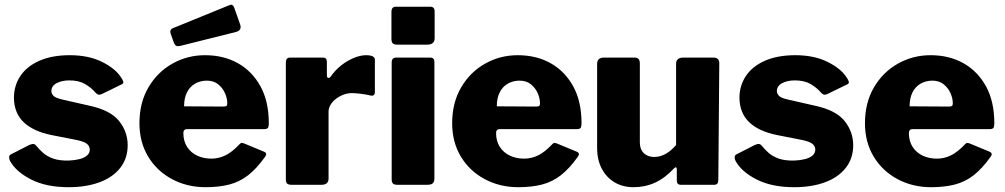

<svg xmlns="http://www.w3.org/2000/svg" viewBox="-20 -770 4186 800"><path d="M377 -385Q361 -404 335 -419.5Q309 -435 269 -435Q238 -435 216 -423.5Q194 -412 194 -390Q194 -381 202 -371.5Q210 -362 241 -355L351 -330Q440 -311 476 -266Q512 -221 512 -165Q512 -110 481 -70.5Q450 -31 394.5 -10.5Q339 10 266 10Q173 10 110 -22Q47 -54 22 -99Q18 -107 18 -114.5Q18 -122 24 -126L102 -166Q114 -171 120 -170Q126 -169 130 -164Q143 -148 159 -133.5Q175 -119 201 -109.5Q227 -100 267 -101Q291 -102 311 -107Q331 -112 342.5 -122Q354 -132 354 -147Q354 -160 343 -170Q332 -180 298 -187L196 -207Q120 -222 79.5 -260Q39 -298 38 -362Q38 -413 65 -453.5Q92 -494 144.5 -517Q197 -540 271 -540Q350 -540 406.5 -511.5Q463 -483 486 -445Q491 -438 493.5 -430Q496 -422 486 -418L404 -378Q395 -374 389 -376Q383 -378 377 -385Z M744 -216Q744 -182 759.5 -158Q775 -134 801.5 -121.5Q828 -109 861 -109Q891 -109 919 -122.5Q947 -136 979 -170Q983 -174 986 -174.5Q989 -175 998 -172L1080 -138Q1096 -131 1084 -116Q1049 -67 1013.5 -39.5Q978 -12 935 -1Q892 10 837 10Q759 10 696 -24Q633 -58 597 -118Q561 -178 561 -257Q561 -342 598.5 -406Q636 -470 698.5 -505Q761 -540 834 -540Q912 -540 971.5 -506.5Q1031 -473 1065.5 -410Q1100 -347 1100 -257Q1100 -245 1097.5 -239Q1095 -233 1083 -232H758Q752 -232 748 -228Q744 -224 744 -216ZM910 -326Q920 -326 923.5 -328.5Q927 -331 927 -340Q927 -359 918 -380.5Q909 -402 890 -418Q871 -434 842 -434Q815 -434 793 -421.5Q771 -409 759 -385Q747 -361 747 -327ZM956 -738 981 -667Q988 -644 964 -637L732 -579Q720 -576 714.5 -579Q709 -582 705 -591L691 -630Q686 -646 699 -652L937 -749Q950 -754 956 -738Z M1195 0Q1181 0 1176 -5.5Q1171 -11 1171 -23V-509Q1171 -530 1188 -530H1326Q1342 -530 1342 -512V-454Q1342 -447 1347.5 -445.5Q1353 -444 1358 -451Q1376 -477 1401 -497Q1426 -517 1454 -528.5Q1482 -540 1505 -540Q1542 -540 1542 -521V-387Q1542 -368 1524 -372Q1504 -377 1481.5 -379.5Q1459 -382 1446 -382Q1428 -382 1411 -375.5Q1394 -369 1379.5 -358Q1365 -347 1357 -333Q1349 -319 1349 -305V-26Q1349 0 1319 0H1195Z M1790 -27Q1790 -12 1783 -6Q1776 0 1760 0H1636Q1622 0 1617 -5.5Q1612 -11 1612 -23V-509Q1612 -530 1630 -530H1773Q1790 -530 1790 -511ZM1791 -611Q1791 -584 1760 -584H1635Q1621 -584 1616 -590Q1611 -596 1611 -608V-720Q1611 -742 1629 -742H1773Q1791 -742 1791 -722Z M2047 -216Q2047 -182 2062.5 -158Q2078 -134 2104.5 -121.5Q2131 -109 2164 -109Q2194 -109 2222 -122.5Q2250 -136 2282 -170Q2286 -174 2289 -174.5Q2292 -175 2301 -172L2383 -138Q2399 -131 2387 -116Q2352 -67 2316.5 -39.5Q2281 -12 2238 -1Q2195 10 2140 10Q2062 10 1999 -24Q1936 -58 1900 -118Q1864 -178 1864 -257Q1864 -342 1901.5 -406Q1939 -470 2001.5 -505Q2064 -540 2137 -540Q2215 -540 2274.5 -506.5Q2334 -473 2368.5 -410Q2403 -347 2403 -257Q2403 -245 2400.5 -239Q2398 -233 2386 -232H2061Q2055 -232 2051 -228Q2047 -224 2047 -216ZM2213 -326Q2223 -326 2226.5 -328.5Q2230 -331 2230 -340Q2230 -359 2221 -380.5Q2212 -402 2193 -418Q2174 -434 2145 -434Q2118 -434 2096 -421.5Q2074 -409 2062 -385Q2050 -361 2050 -327Z M2706 -116Q2732 -116 2755.5 -130Q2779 -144 2797 -166V-504Q2797 -530 2827 -530H2953Q2977 -530 2977 -506L2973 -20Q2973 0 2956 0H2817Q2800 0 2800 -18V-65Q2800 -71 2797 -72.5Q2794 -74 2789 -69Q2751 -28 2709.5 -9Q2668 10 2620 10Q2576 10 2542 -9.5Q2508 -29 2488 -66Q2468 -103 2468 -154V-503Q2468 -530 2496 -530H2625Q2646 -530 2646 -506V-176Q2646 -148 2662.5 -132Q2679 -116 2706 -116Z M3400 -385Q3384 -404 3358 -419.5Q3332 -435 3292 -435Q3261 -435 3239 -423.5Q3217 -412 3217 -390Q3217 -381 3225 -371.5Q3233 -362 3264 -355L3374 -330Q3463 -311 3499 -266Q3535 -221 3535 -165Q3535 -110 3504 -70.5Q3473 -31 3417.5 -10.5Q3362 10 3289 10Q3196 10 3133 -22Q3070 -54 3045 -99Q3041 -107 3041 -114.5Q3041 -122 3047 -126L3125 -166Q3137 -171 3143 -170Q3149 -169 3153 -164Q3166 -148 3182 -133.5Q3198 -119 3224 -109.5Q3250 -100 3290 -101Q3314 -102 3334 -107Q3354 -112 3365.5 -122Q3377 -132 3377 -147Q3377 -160 3366 -170Q3355 -180 3321 -187L3219 -207Q3143 -222 3102.5 -260Q3062 -298 3061 -362Q3061 -413 3088 -453.5Q3115 -494 3167.5 -517Q3220 -540 3294 -540Q3373 -540 3429.5 -511.5Q3486 -483 3509 -445Q3514 -438 3516.5 -430Q3519 -422 3509 -418L3427 -378Q3418 -374 3412 -376Q3406 -378 3400 -385Z M3767 -216Q3767 -182 3782.5 -158Q3798 -134 3824.5 -121.5Q3851 -109 3884 -109Q3914 -109 3942 -122.5Q3970 -136 4002 -170Q4006 -174 4009 -174.5Q4012 -175 4021 -172L4103 -138Q4119 -131 4107 -116Q4072 -67 4036.5 -39.5Q4001 -12 3958 -1Q3915 10 3860 10Q3782 10 3719 -24Q3656 -58 3620 -118Q3584 -178 3584 -257Q3584 -342 3621.5 -406Q3659 -470 3721.5 -505Q3784 -540 3857 -540Q3935 -540 3994.5 -506.5Q4054 -473 4088.5 -410Q4123 -347 4123 -257Q4123 -245 4120.5 -239Q4118 -233 4106 -232H3781Q3775 -232 3771 -228Q3767 -224 3767 -216ZM3933 -326Q3943 -326 3946.5 -328.5Q3950 -331 3950 -340Q3950 -359 3941 -380.5Q3932 -402 3913 -418Q3894 -434 3865 -434Q3838 -434 3816 -421.5Q3794 -409 3782 -385Q3770 -361 3770 -327Z"/></svg>

Font: Libre Franklin ExtraBold
Style: Regular
Weight: 800
Designer: Pablo Impallari, Rodrigo Fuenzalida, Nhung Nguyen
Foundry: Impallari Type
Version: Version 3.000